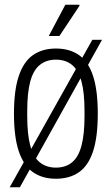

<svg xmlns="http://www.w3.org/2000/svg" viewBox="-20 -743 472 811"><path d="M216 12Q159 12 119.5 -15.5Q80 -43 59.5 -103.5Q39 -164 39 -263Q39 -362 59.5 -422.5Q80 -483 119.5 -510.5Q159 -538 216 -538Q274 -538 313.5 -510.5Q353 -483 373 -422.5Q393 -362 393 -263Q393 -164 373 -103.5Q353 -43 313.5 -15.5Q274 12 216 12ZM216 -35Q257 -35 284 -57Q311 -79 324 -127Q337 -175 337 -253V-273Q337 -352 324 -399.5Q311 -447 284 -469Q257 -491 216 -491Q176 -491 148.5 -469Q121 -447 108 -399.5Q95 -352 95 -273V-253Q95 -175 108 -127Q121 -79 148.5 -57Q176 -35 216 -35ZM21 48 370 -575H411L64 48ZM186 -591 256 -723H315L316 -719L231 -591Z"/></svg>

Font: Archivo Condensed ExtraLight
Style: Regular
Weight: 250
Width: 3
Designer: Hector Gatti
Foundry: Omnibus-Type
Version: Version 2.001